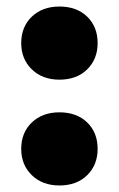

<svg xmlns="http://www.w3.org/2000/svg" viewBox="-20 -558 365 588"><path d="M162 -314Q110 -314 77.5 -345.5Q45 -377 45 -426Q45 -476 77.5 -507Q110 -538 162 -538Q215 -538 247 -507Q279 -476 279 -426Q279 -377 247 -345.5Q215 -314 162 -314ZM162 10Q110 10 77.5 -21.5Q45 -53 45 -102Q45 -152 77.5 -183Q110 -214 162 -214Q215 -214 247 -183Q279 -152 279 -102Q279 -53 247 -21.5Q215 10 162 10Z"/></svg>

Font: Montagu Slab 16pt
Style: Bold
Weight: 700
Designer: Florian Karsten
Foundry: Florian Karsten
Version: Version 1.000; ttfautohint (v1.8.3)